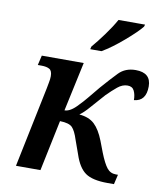

<svg xmlns="http://www.w3.org/2000/svg" viewBox="-85 -836 779 911"><g transform="rotate(10 304.0 -380.5)"><path d="M495 5H526L537 -42H527Q500 -42 483.5 -63Q467 -84 448 -132L427 -187Q407 -238 380.5 -263Q354 -288 307 -292Q328 -307 351.5 -334.5Q375 -362 413 -404Q438 -429 461 -448Q484 -467 509 -467Q532 -467 541 -448.5Q550 -430 550 -404Q608 -409 608 -480Q608 -546 534 -546Q484 -546 453 -514Q422 -482 381 -435Q352 -400 333.5 -377.5Q315 -355 298 -338Q263 -299 234 -299L285 -536H83L72 -489H90Q115 -489 128.5 -481Q142 -473 142 -447Q142 -433 138.5 -416.5Q135 -400 133 -387L53 0H171L222 -245Q266 -244 281.5 -228Q297 -212 310 -171L334 -104Q354 -43 388 -19Q422 5 495 5ZM304 -606H358Q403 -632 459 -680Q515 -728 537 -756L540 -766H412Q392 -730 362 -689Q332 -648 307 -619Z"/></g></svg>

Font: Noto Serif SemiCondensed Semi
Style: Italic
Weight: 600
Width: 4
Italic angle: -12°
Designer: Monotype Design Team
Foundry: Monotype Imaging Inc.
Version: Version 1.901